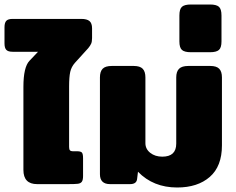

<svg xmlns="http://www.w3.org/2000/svg" viewBox="-42 -818 1049 853"><path d="M62 -63V-432Q62 -520 89 -548L127 -588H14Q-6 -588 -14 -596.5Q-22 -605 -22 -625V-697Q-22 -717 -14 -725.5Q-6 -734 14 -734H319Q344 -734 355.5 -724.5Q367 -715 367 -692V-649Q367 -633 363 -624Q359 -615 350 -604L291 -539Q275 -521 270 -498.5Q265 -476 265 -434V-165Q265 -154 269 -150Q273 -146 281 -146H300Q317 -146 322 -140Q327 -134 327 -115V-36Q327 -18 321.5 -10.5Q316 -3 303.5 -1.5Q291 0 261 0H123Q62 0 62 -63Z M571 -55 567 -22Q564 0 536 0H447Q402 0 402 -44V-474Q402 -500 414 -512.5Q426 -525 455 -525H552Q580 -525 592 -512.5Q604 -500 604 -474V-182Q604 -156 625.5 -139Q647 -122 679 -122Q741 -122 741 -180V-474Q741 -500 753.5 -512.5Q766 -525 795 -525H892Q920 -525 932 -512.5Q944 -500 944 -474V-172Q944 -79 890 -32Q836 15 745 15Q639 15 571 -55Z M755 -634V-749Q755 -778 766.5 -788Q778 -798 806 -798H891Q919 -798 930.5 -788Q942 -778 942 -749V-634Q942 -606 930.5 -596Q919 -586 891 -586H806Q778 -586 766.5 -596Q755 -606 755 -634Z"/></svg>

Font: Mitr SemiBold
Style: Regular
Weight: 600
Designer: Thanarat Vachiruckul
Foundry: Cadson Demak
Version: Version 1.003